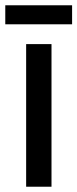

<svg xmlns="http://www.w3.org/2000/svg" viewBox="-37 -707 293 727"><path d="M236 -687H-17V-615H236ZM158 0V-540H62V0Z"/></svg>

Font: Noto Sans Hebrew ExtraCondensed Medium
Style: Regular
Weight: 500
Width: 2
Designer: Monotype Design Team
Foundry: Monotype Imaging Inc.
Version: Version 2.004